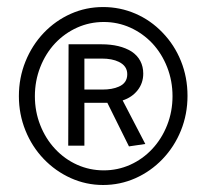

<svg xmlns="http://www.w3.org/2000/svg" viewBox="-20 -610 593 551"><path d="M105.5 -153.8Q71.8 -189 53 -235.6Q34.2 -282.2 34.2 -334Q34.2 -386.7 53 -433.3Q71.8 -480 105.5 -515.6Q139.2 -550.8 182.9 -570.3Q226.6 -589.8 275.9 -589.8Q324.7 -589.8 368.7 -570.8Q412.6 -551.8 446.3 -516.6Q480.5 -481.4 499.3 -434.8Q518.1 -388.2 518.1 -335Q518.1 -282.2 499.3 -235.6Q480.5 -189 446.3 -153.3Q412.6 -118.2 368.7 -98.6Q324.7 -79.1 275.9 -79.1Q227.1 -79.1 183.1 -98.9Q139.2 -118.7 105.5 -153.8ZM417 -182.6Q444.3 -211.9 459.7 -251Q475.1 -290 475.1 -334Q475.1 -377.9 459.7 -417.2Q444.3 -456.5 417 -485.8Q389.6 -514.6 353.8 -530.8Q317.9 -546.9 277.8 -546.9Q237.3 -546.9 201.4 -530.8Q165.5 -514.6 138.2 -485.8Q110.8 -456.5 95.5 -417.2Q80.1 -377.9 80.1 -334Q80.1 -290 95.5 -251Q110.8 -211.9 138.2 -182.6Q165.5 -153.3 201.4 -137.2Q237.3 -121.1 277.8 -121.1Q317.9 -121.1 353.8 -137.2Q389.6 -153.3 417 -182.6ZM288.1 -314.9H222.2V-191.9H175.8L176.8 -482.9H271Q324.7 -482.9 357.9 -461.9Q374 -451.2 382.6 -435.1Q391.1 -418.9 391.1 -398.9Q391.1 -371.6 375 -351.1Q358.9 -330.6 332 -321.8L397 -196.8L350.1 -189.9ZM273.9 -353Q302.2 -353 320.8 -361.3Q345.2 -371.6 345.2 -397Q345.2 -420.9 320.8 -432.6Q301.8 -441.9 272 -441.9H222.2V-353Z"/></svg>

Font: Pattaya
Style: Regular
Weight: 400
Designer: Pablo Impallari / Thai characters Designed by Thanarat Vachiruckul and Suppakit Chalermlarp
Foundry: Pablo Impallari
Version: Version 1.007;September 16, 2023;FontCreator 15.0.0.2934 64-